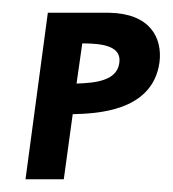

<svg xmlns="http://www.w3.org/2000/svg" viewBox="-20 -281 271 301"><path d="M100 -150 109 -213C143 -213 171 -208 167 -182C163 -154 129 -151 100 -150ZM55 -261 20 0H80L94 -102C129 -103 219 -105 230 -183C235 -222 215 -260 151 -261Z"/></svg>

Font: Hussar Tani
Style: DwaKurs
Weight: 700
Foundry: Cannot Into Space Fonts
Version: Version 0.92